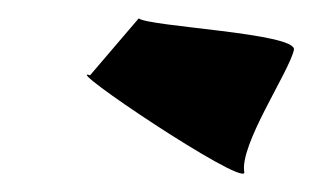

<svg xmlns="http://www.w3.org/2000/svg" viewBox="-20 -324 340 209"><path d="M78 -242C46 -254 243 -122 246 -136C240 -166 295 -246 300 -270C302 -288 142 -295 131 -304Z"/></svg>

Font: Recovery
Style: Obl
Weight: 400
Version: Version 0.27